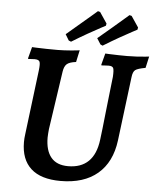

<svg xmlns="http://www.w3.org/2000/svg" viewBox="-58 -900 786 961"><g transform="rotate(5 335.0 -419.5)"><path d="M202 -242Q201 -231 200 -219.5Q199 -208 199 -199Q199 -134 227.5 -99.5Q256 -65 313 -65Q378 -65 415.5 -101.5Q453 -138 462 -211Q465 -231 469 -269Q473 -307 478 -352Q483 -397 487.5 -437.5Q492 -478 495 -504Q498 -530 498 -530Q500 -564 495.5 -574Q491 -584 472 -584Q464 -584 450 -583Q436 -582 436 -582L435 -586L450 -643Q450 -643 470 -642Q490 -641 516 -640.5Q542 -640 560 -640Q584 -640 609.5 -641.5Q635 -643 652.5 -645Q670 -647 670 -647L657 -589Q618 -582 606 -573Q594 -564 591 -536L551 -215Q537 -105 468 -46.5Q399 12 282 12Q183 12 133 -33.5Q83 -79 83 -166Q83 -185 86 -206L126 -530Q130 -563 125.5 -573.5Q121 -584 100 -584Q91 -584 79.5 -583Q68 -582 68 -582L67 -586L82 -643Q82 -643 103.5 -642Q125 -641 155 -640.5Q185 -640 210 -640Q225 -640 244 -641Q263 -642 280.5 -643.5Q298 -645 309.5 -646.5Q321 -648 321 -648L308 -588Q275 -584 262 -572.5Q249 -561 245 -534ZM441 -782Q441 -782 416.5 -769Q392 -756 354 -734.5Q316 -713 274 -687L262 -692L244 -722Q280 -753 315 -782.5Q350 -812 372.5 -831.5Q395 -851 395 -851L406 -848L443 -793ZM600 -776Q600 -776 575.5 -763Q551 -750 513 -728.5Q475 -707 433 -681L422 -686L403 -716Q439 -746 474 -776Q509 -806 531.5 -825.5Q554 -845 554 -845L565 -842L602 -787Z"/></g></svg>

Font: Alegreya SemiBold
Style: Italic
Weight: 600
Italic angle: -7°
Designer: Juan Pablo del Peral
Foundry: Huerta Tipografica
Version: Version 2.009